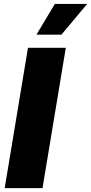

<svg xmlns="http://www.w3.org/2000/svg" viewBox="-20 -975 472 995"><path d="M321 -727.3 200.3 0H4.3L125 -727.3ZM169 -795.5 264.2 -954.5H431.8L298.3 -795.5Z"/></svg>

Font: Inter P Black
Style: Italic
Weight: 900
Italic angle: -9.40001°
Designer: Rasmus Andersson
Foundry: rsms
Version: Version 3.018;git-588b23468